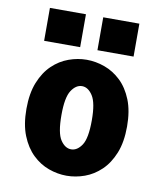

<svg xmlns="http://www.w3.org/2000/svg" viewBox="-82 -775 713 853"><g transform="rotate(10 275.0 -349.0)"><path d="M275.5 11Q235 11 194.8 -3.5Q154.5 -18 121.8 -49.5Q89 -81 69 -130.8Q49 -180.5 49 -251Q49 -321 69 -370.8Q89 -420.5 121.8 -451.8Q154.5 -483 194.8 -497.5Q235 -512 275.5 -512Q316.5 -512 356.8 -497.5Q397 -483 430 -451.8Q463 -420.5 483 -370.8Q503 -321 503 -251Q503 -180.5 483 -130.8Q463 -81 430 -49.5Q397 -18 356.8 -3.5Q316.5 11 275.5 11ZM275.5 -108Q303 -108 323.5 -138.8Q344 -169.5 344 -251Q344 -329.5 323.5 -361.2Q303 -393 275.5 -393Q248 -393 227.5 -361.8Q207 -330.5 207 -251Q207 -169.5 227.5 -138.8Q248 -108 275.5 -108ZM74 -710.5H236.5V-562H74ZM314.5 -710.5H477.5V-562H314.5Z"/></g></svg>

Font: Trispace SemiCondensed
Style: Bold
Weight: 700
Width: 4
Designer: Tyler Finck
Foundry: Etcetera Type Company
Version: Version 1.210; ttfautohint (v1.8.3)